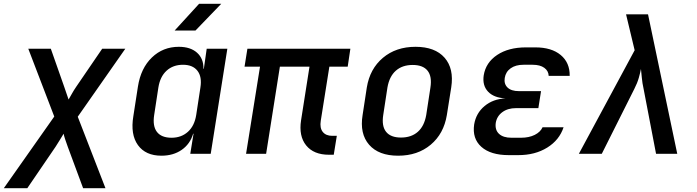

<svg xmlns="http://www.w3.org/2000/svg" viewBox="-30 -805 3650 1005"><path d="M-10 180 254 -195 118 -550H236L306 -351Q312 -332 319 -313Q326 -294 329 -284Q335 -294 345.5 -313Q356 -332 369 -351L505 -550H626L377 -194L522 180H405L325 -36Q318 -55 311.5 -74.5Q305 -94 303 -105Q296 -94 284.5 -74.5Q273 -55 261 -37L113 180Z M884 -645 1012 -785H1128L993 -645ZM815 10Q732 10 692 -45.5Q652 -101 668 -197L692 -352Q707 -448 765 -504Q823 -560 906 -560Q967 -560 1001.5 -529Q1036 -498 1035 -445H1037L1052 -550H1160L1073 0H966L983 -105H981Q965 -51 921 -20.5Q877 10 815 10ZM868 -84Q919 -84 953.5 -115Q988 -146 997 -203L1019 -347Q1028 -403 1003.5 -434.5Q979 -466 928 -466Q876 -466 842 -435Q808 -404 799 -347L777 -203Q768 -145 791.5 -114.5Q815 -84 868 -84Z M1692 5Q1612 5 1572.5 -44Q1533 -93 1546 -176L1590 -456H1435L1363 0H1258L1331 -456H1250L1265 -550H1804L1790 -456H1694L1649 -173Q1643 -135 1659.5 -114.5Q1676 -94 1709 -94H1733L1717 5Z M2054 10Q1952 10 1902 -47.5Q1852 -105 1868 -203L1890 -347Q1906 -445 1974.5 -502.5Q2043 -560 2145 -560Q2247 -560 2297 -503Q2347 -446 2332 -348L2309 -203Q2293 -105 2224.5 -47.5Q2156 10 2054 10ZM2069 -85Q2123 -85 2157 -115Q2191 -145 2201 -203L2223 -347Q2232 -405 2208 -435Q2184 -465 2130 -465Q2076 -465 2042 -435Q2008 -405 1998 -347L1976 -203Q1967 -145 1991 -115Q2015 -85 2069 -85Z M2683 7H2633Q2538 7 2489.5 -36.5Q2441 -80 2452 -154Q2462 -213 2506.5 -250Q2551 -287 2616 -290Q2555 -293 2524.5 -325.5Q2494 -358 2502 -411Q2513 -478 2572.5 -517.5Q2632 -557 2723 -557H2772Q2857 -557 2905 -517Q2953 -477 2952 -408H2842Q2841 -434 2819 -450Q2797 -466 2758 -466H2710Q2669 -466 2643 -447.5Q2617 -429 2612 -397Q2607 -366 2626.5 -347Q2646 -328 2686 -328H2802L2788 -239H2671Q2628 -239 2599.5 -218Q2571 -197 2565 -162Q2560 -125 2582 -104.5Q2604 -84 2647 -84H2697Q2739 -84 2769 -99Q2799 -114 2810 -139H2920Q2898 -72 2834.5 -32.5Q2771 7 2683 7Z M3000 0 3292 -542 3247 -730H3362L3515 0H3404L3339 -339Q3332 -370 3329.5 -398.5Q3327 -427 3325 -444Q3322 -427 3314 -398.5Q3306 -370 3290 -339L3120 0Z"/></svg>

Font: NKDuy Mono SemiBold
Style: Italic
Weight: 600
Italic angle: -9°
Monospace: yes
Designer: NKDuy
Foundry: NKDuy
Version: Version 2.251; ttfautohint (v1.8.4.7-5d5b)